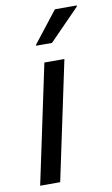

<svg xmlns="http://www.w3.org/2000/svg" viewBox="-84 -768 473 812"><g transform="rotate(-10 153.0 -362.0)"><path d="M21 0 129 -510H215L107 0ZM107 -586 108 -591 212 -724H306L305 -719L175 -586Z"/></g></svg>

Font: Saira Semi Condensed
Style: Italic
Weight: 400
Width: 4
Italic angle: -12°
Designer: Hector Gatti with collaboration of the Omnibus-Type team
Foundry: Omnibus-Type
Version: Version 1.001; ttfautohint (v1.8)